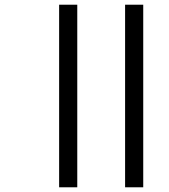

<svg xmlns="http://www.w3.org/2000/svg" viewBox="-20 -757 718 815"><path d="M231 -737H308V38H231ZM511 -737H588V38H511Z"/></svg>

Font: FiraGO Book
Style: Regular
Weight: 350
Designer: bBox Type
Foundry: bBox Type GmbH
Version: Version 1.001;PS 001.001;hotconv 1.0.88;makeotf.lib2.5.64775